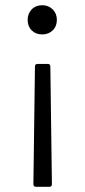

<svg xmlns="http://www.w3.org/2000/svg" viewBox="-20 -728 325 736"><path d="M198 -652Q198 -627 182 -611.5Q166 -596 142 -596Q117 -596 101.5 -611.5Q86 -627 86 -652Q86 -676 101.5 -692Q117 -708 142 -708Q166 -708 182 -692Q198 -676 198 -652ZM124 -483H163Q173 -483 173 -473L179 -22Q179 -12 169 -12H118Q108 -12 108 -22L114 -473Q114 -483 124 -483Z"/></svg>

Font: Barlow Semi Condensed
Style: Regular
Weight: 400
Width: 4
Designer: Jeremy Tribby
Foundry: Tribby Type
Version: Version 1.408;December 10, 2018;FontCreator 11.5.0.2430 64-b